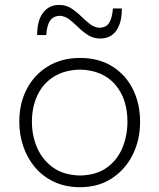

<svg xmlns="http://www.w3.org/2000/svg" viewBox="-20 -757 653 787"><path d="M308.6 -37.6Q241.2 -39.1 197.5 -70.3Q153.8 -101.6 132.3 -151.4Q110.8 -201.2 110.8 -257.8Q110.8 -317.4 132.8 -365.2Q154.8 -413.1 199 -441.7Q243.2 -470.2 308.6 -471.7Q400.9 -469.2 451.7 -410.9Q502.4 -352.5 502.4 -257.8Q502.4 -201.2 481.9 -151.4Q461.4 -101.6 418.5 -70.3Q375.5 -39.1 308.6 -37.6ZM308.6 10.3Q382.8 10.3 438 -25.6Q493.2 -61.5 523.7 -122.3Q554.2 -183.1 554.2 -257.8Q554.2 -332 524.7 -391.4Q495.1 -450.7 439.9 -485.1Q384.8 -519.5 308.1 -519.5Q233.9 -519.5 177.7 -485.8Q121.6 -452.1 90.3 -393.1Q59.1 -334 59.1 -257.8Q59.1 -204.6 75.7 -156.2Q92.3 -107.9 124 -70.6Q155.8 -33.2 202.1 -11.5Q248.5 10.3 308.6 10.3ZM391.1 -599.1Q433.1 -599.1 456.3 -630.9Q479.5 -662.6 479.5 -722.2H442.9Q439.5 -682.1 427.5 -663.3Q415.5 -644.5 388.7 -643.1Q367.2 -644 348.9 -658.2Q330.6 -672.4 312 -690.7Q293.5 -709 272 -722.9Q250.5 -736.8 222.7 -736.8Q180.7 -736.8 156.5 -704.8Q132.3 -672.9 132.3 -613.3H169.4Q172.4 -653.8 185.3 -672.4Q198.2 -690.9 224.1 -692.4Q246.1 -691.4 264.4 -677.2Q282.7 -663.1 301.3 -644.8Q319.8 -626.5 341.6 -612.8Q363.3 -599.1 391.1 -599.1Z"/></svg>

Font: Pinar-VF-FD
Style: Regular
Weight: 300
Designer: Amin Abedi
Version: Version 3.0